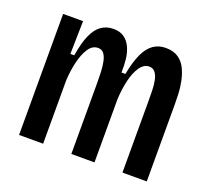

<svg xmlns="http://www.w3.org/2000/svg" viewBox="-98 -664 861 787"><g transform="rotate(20 332.5 -270.5)"><path d="M56 0V-352V-528H143L140 -384H157Q166 -441 181.5 -475.5Q197 -510 219.5 -525.5Q242 -541 272 -541Q300 -541 318.5 -528Q337 -515 347.5 -492Q358 -469 361 -441.5Q364 -414 363 -384H380Q391 -441 407 -475Q423 -509 446 -525Q469 -541 500 -541Q534 -541 555.5 -526Q577 -511 588.5 -486.5Q600 -462 605.5 -434.5Q611 -407 612 -380.5Q613 -354 613 -336V0H507V-312Q507 -333 506.5 -357Q506 -381 502 -401Q498 -421 488.5 -433.5Q479 -446 462 -446Q439 -446 422 -421.5Q405 -397 396 -358Q387 -319 385 -276V0H284V-311Q284 -333 283 -357Q282 -381 278 -401Q274 -421 265 -433.5Q256 -446 239 -446Q214 -446 197.5 -420.5Q181 -395 172 -356Q163 -317 161 -276V0Z"/></g></svg>

Font: Bricolage Grotesque Condensed Medium
Style: Regular
Weight: 500
Width: 3
Designer: Mathieu Triay
Foundry: Atelier Triay
Version: Version 1.000;gftools[0.9.30]